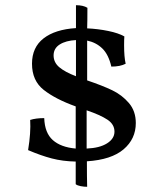

<svg xmlns="http://www.w3.org/2000/svg" viewBox="-20 -614 615 738"><path d="M314 6Q314 68 315 104Q303 104 290 101.5Q277 99 271 94V7Q221 6 179 -5Q137 -16 88 -37Q99 -104 96 -153Q118 -160 150 -160Q152 -103 183 -75.5Q214 -48 271 -43V-205Q193 -233 148 -268.5Q103 -304 103 -369Q103 -432 147.5 -466.5Q192 -501 272 -506V-594Q300 -594 316 -584Q316 -531 315 -505Q357 -503 396 -495Q435 -487 458 -474Q457 -463 457 -440Q457 -395 463 -369Q442 -358 408 -358Q397 -405 373 -428Q349 -451 315 -458V-305Q374 -285 411.5 -267Q449 -249 475.5 -218Q502 -187 502 -141Q502 -80 455 -40Q408 0 314 6ZM272 -321V-460Q233 -458 209.5 -443Q186 -428 186 -401Q186 -374 208 -355.5Q230 -337 272 -321ZM420 -108Q420 -136 393 -154Q366 -172 313 -190V-43Q363 -45 391.5 -63Q420 -81 420 -108Z"/></svg>

Font: Vollkorn SC
Style: Regular
Weight: 400
Designer: Friedrich Althausen
Foundry: Friedrich Althausen
Version: Version 4.015